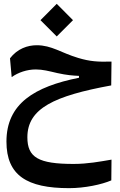

<svg xmlns="http://www.w3.org/2000/svg" viewBox="-20 -665 626 1003"><path d="M340.8 317.9C423.3 317.9 511.7 298.8 561.5 277.3L562.5 168.9C502 179.2 438 191.4 364.3 191.4C180.2 191.4 123 157.2 123 52.2C123 -99.1 263.7 -164.1 561 -218.8L562.5 -343.3C492.2 -341.3 450.2 -343.8 388.7 -362.3C298.8 -389.2 250 -428.7 171.9 -428.7C124 -428.7 70.8 -410.6 32.2 -360.4L41 -262.2C75.2 -286.6 121.1 -302.2 167 -302.2C203.1 -302.2 233.9 -293.9 279.8 -283.2C328.1 -272.5 360.8 -270 392.6 -268.6V-258.8C160.6 -212.4 13.7 -124 13.7 74.7C13.7 251.5 121.1 317.9 340.8 317.9ZM276.4 -474.6 361.3 -559.6 276.4 -645 191.4 -559.6Z"/></svg>

Font: Cascadia Code NF SemiBold
Style: Regular
Weight: 600
Monospace: yes
Designer: Aaron Bell
Foundry: Saja Typeworks
Version: Version 2404.023